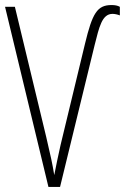

<svg xmlns="http://www.w3.org/2000/svg" viewBox="-20 -741 495 761"><path d="M426 -686C434 -686 445 -684 455 -680V-714C446 -719 436 -721 422 -721C365 -721 346 -688 317 -568L220 -166C210 -122 203 -87 195 -47C187 -96 182 -117 163 -199L39 -714H0L172 0H218L355 -562C373 -633 384 -686 426 -686Z"/></svg>

Font: Noto Sans ExtraCondensed ExtraLight
Style: Regular
Weight: 200
Width: 2
Designer: Monotype Design Team
Foundry: Monotype Imaging Inc.
Version: Version 2.013